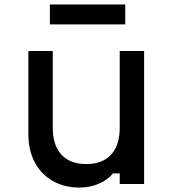

<svg xmlns="http://www.w3.org/2000/svg" viewBox="-20 -830 790 866"><path d="M630 0H520V-48H490Q465 -18 425 -1Q385 16 339 16Q270 16 217.5 -14Q165 -44 136.5 -98.5Q108 -153 108 -224V-600H218V-254Q218 -175 257 -132.5Q296 -90 369 -90Q442 -90 481 -132.5Q520 -175 520 -254V-600H630ZM205 -810H545V-720H205Z"/></svg>

Font: Martian Mono VF sWd Rg
Style: Regular
Weight: 400
Width: 6
Monospace: yes
Designer: Roman Shamin
Foundry: Evil Martians
Version: Version 1.100